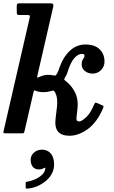

<svg xmlns="http://www.w3.org/2000/svg" viewBox="-21 -800 684 1152"><path d="M163 159Q163 184.5 175.5 200.5Q188 216.5 212.5 216.5Q222 216.5 229 214.5Q236 212.5 241.5 209Q246.5 206.5 249.8 206.2Q253 206 250.5 212.5Q248 233.5 229.8 250Q211.5 266.5 187.5 276.8Q163.5 287 143.5 290Q138.5 290.5 135.8 291.5Q133 292.5 133 298.5V323.5Q133 330 135.5 331Q138 332 144 331.5Q172.5 329.5 200.5 318Q228.5 306.5 252 287.5Q275.5 268.5 289.5 243Q303.5 217.5 303.5 188Q303.5 156.5 293.5 136.5Q283.5 116.5 267 107.2Q250.5 98 231 98Q203 98 183 115.2Q163 132.5 163 159ZM596 -147.5Q601 -159 600 -162.8Q599 -166.5 588 -170L564.5 -180.5Q552 -185.5 549.2 -182.5Q546.5 -179.5 542 -168.5Q519 -116 493 -93.8Q467 -71.5 455.5 -71.5Q443.5 -71.5 440 -77.5Q436.5 -83.5 438 -95.5L444 -149Q450 -203.5 429.8 -244.5Q409.5 -285.5 376 -311.5Q367 -318.5 365 -322Q363 -325.5 368.5 -334Q373.5 -341.5 378 -351Q382.5 -360.5 385.5 -371.5Q403.5 -428 425.8 -452.2Q448 -476.5 469.5 -476.5Q477 -476.5 481.5 -474.5Q486 -472.5 486 -465.5Q486 -458 481.8 -452.2Q477.5 -446.5 473.2 -437.8Q469 -429 469 -413Q469 -390 488 -374.2Q507 -358.5 535 -358.5Q554.5 -358.5 570.5 -368Q586.5 -377.5 596.2 -393.8Q606 -410 606 -431.5Q606 -475 577 -504Q548 -533 491 -533Q439 -533 398.8 -496Q358.5 -459 335.5 -393.5Q329 -371.5 321 -358Q314.5 -347.5 310.8 -346.8Q307 -346 294.5 -348.5Q282.5 -351 269 -351Q259 -351 245.2 -348.5Q231.5 -346 216.5 -339Q204 -333 202.5 -334.2Q201 -335.5 204 -349.5L298 -758Q300.5 -770 297.8 -775Q295 -780 281 -780H96.5Q85 -780 82.2 -776.2Q79.5 -772.5 79.5 -761V-728Q79.5 -718 81.8 -714Q84 -710 94.5 -710H140Q155.5 -710 157.5 -706.5Q159.5 -703 156.5 -691L2.5 -22Q-1 -8.5 -1 -4.2Q-1 0 16 0H108.5Q120.5 0 122.5 -3Q124.5 -6 126.5 -15L180 -246.5Q182.5 -257 184.8 -257.5Q187 -258 197 -254Q215.5 -247 239 -247Q247.5 -247 257.5 -248Q267.5 -249 278 -252Q291.5 -255.5 297.2 -256.5Q303 -257.5 309.5 -245.5Q319.5 -227 321.5 -204Q323.5 -181 321 -160L312.5 -88.5Q306 -35 327.5 -10.2Q349 14.5 396.5 14.5Q449.5 14.5 504.8 -25Q560 -64.5 596 -147.5Z"/></svg>

Font: Besley SemiBold
Style: Italic
Weight: 600
Italic angle: -13°
Designer: Owen Earl
Foundry: indestructible type*
Version: Version 2.001